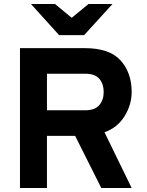

<svg xmlns="http://www.w3.org/2000/svg" viewBox="-20 -941 734 961"><path d="M135 -921H255L339 -852L423 -921H543L401 -765H276ZM80 0V-700H405Q528 -700 583.5 -638.5Q639 -577 639 -481Q639 -417 603.5 -359.5Q568 -302 503 -279L639 0H487L356 -261H215V0ZM215 -389H407Q455 -389 477 -415Q499 -441 499 -481Q499 -520 477.5 -546Q456 -572 407 -572H215Z"/></svg>

Font: ReCut ExtraBold
Style: Regular
Weight: 800
Designer: Giant Group (for alternate capitals set)
Version: Version 2.002;FEAKit 1.0